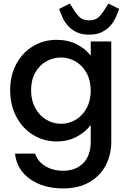

<svg xmlns="http://www.w3.org/2000/svg" viewBox="-20 -783 718 1075"><path d="M488 -471V-551H603V9Q603 85 571 144.5Q539 204 478.5 238Q418 272 334 272Q222 272 148 219.5Q74 167 64 77H177Q190 120 232.5 146.5Q275 173 334 173Q403 173 445.5 131Q488 89 488 9V-83Q459 -44 409.5 -17.5Q360 9 297 9Q225 9 165.5 -27.5Q106 -64 71.5 -129.5Q37 -195 37 -278Q37 -361 71.5 -425Q106 -489 165.5 -524.5Q225 -560 297 -560Q361 -560 410.5 -534.5Q460 -509 488 -471ZM321 -461Q277 -461 239 -439.5Q201 -418 177.5 -376.5Q154 -335 154 -278Q154 -221 177.5 -178Q201 -135 239.5 -112.5Q278 -90 321 -90Q365 -90 403 -112Q441 -134 464.5 -176.5Q488 -219 488 -276Q488 -333 464.5 -375Q441 -417 403 -439Q365 -461 321 -461ZM479 -589Q437 -589 408.5 -603Q380 -617 361 -638Q342 -659 330.5 -684.5Q319 -710 311 -733L371 -763L392 -730Q409 -702 427.5 -685.5Q446 -669 479 -669Q512 -669 530.5 -685.5Q549 -702 566 -730L587 -763L647 -733Q639 -710 627.5 -684.5Q616 -659 597 -638Q578 -617 549.5 -603Q521 -589 479 -589Z"/></svg>

Font: IBM-Poppins
Style: Poppins-Medium
Weight: 500
Designer: Mike Abbink, Paul van der Laan, Pieter van Rosmalen, Ben Mitchell, Mark Frömberg
Foundry: Bold Monday
Version: Version 1.1